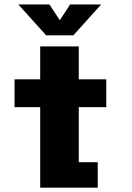

<svg xmlns="http://www.w3.org/2000/svg" viewBox="-20 -866 610 886"><path d="M447 -845.5 318.5 -703H193L64.5 -845.5H208L256 -772.5L303.5 -845.5ZM343.5 -117.5H431V0H165.5V-371.5H47V-500H165.5V-652H343.5V-500H470.5V-371.5H343.5Z"/></svg>

Font: League Mono Narrow ExtraBold
Style: Regular
Weight: 800
Width: 3
Designer: Tyler Finck
Foundry: The League of Moveable Type / Tyler Finck
Version: Version 2.210